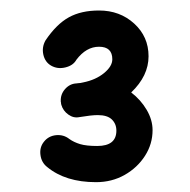

<svg xmlns="http://www.w3.org/2000/svg" viewBox="-20 -768 369 373"><path d="M98.1 -570.8Q97.2 -584.5 106.4 -595Q115.7 -605.5 128.9 -606L131.8 -606.4Q135.7 -606.4 141.6 -607.9Q166 -612.8 182.1 -626Q198.2 -639.2 198.2 -652.8Q198.2 -677.2 172.4 -677.2Q147.5 -677.2 128.4 -651.9Q122.1 -640.6 106.9 -637Q91.8 -633.3 79.1 -640.6Q67.4 -647.5 64.2 -661.9Q61 -676.3 68.4 -689.5Q89.8 -721.2 113.8 -734.4Q137.7 -747.6 172.4 -747.6Q212.9 -747.6 240.7 -722.2Q268.6 -696.8 268.6 -658.7Q268.6 -620.6 234.9 -588.4Q253.4 -574.2 264.9 -554.7Q276.4 -535.2 276.4 -515.1Q276.4 -488.3 261.7 -465.3Q247.1 -442.4 222.2 -428.2Q197.3 -414.1 166.5 -414.1Q107.4 -414.1 71.8 -443.4Q60.5 -452.1 58.6 -467Q56.6 -481.9 65.4 -492.7Q74.2 -503.9 88.9 -505.4Q103.5 -506.8 114.7 -498Q123.5 -491.7 135.7 -488Q147.9 -484.4 168.9 -484.4Q206.1 -484.4 206.1 -514.2Q206.1 -527.3 197.3 -535.9Q188.5 -544.4 169.9 -544.4Q157.7 -544.4 134.3 -540.5Q123 -538.1 112.8 -545.4Q102.5 -552.7 99.1 -564.5Q99.1 -564.5 99.1 -564.9Q98.6 -565.9 98.6 -567.4Q98.6 -567.9 98.6 -568.4Q98.1 -570.3 98.1 -569.8Q98.1 -570.3 98.1 -570.8Z"/></svg>

Font: Mikhak-DS2-FD ExtraBold
Style: Regular
Weight: 800
Designer: Amin Abedi
Version: Version 3.2